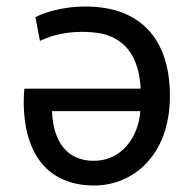

<svg xmlns="http://www.w3.org/2000/svg" viewBox="-20 -555 592 591"><path d="M503 -260C503 -75 388 16 270 16C138 16 53 -68 53 -244C53 -257 54 -271 55 -282H413C408 -373 372 -432 296 -451C276 -455 255 -457 230 -457C163 -456 124 -439 103 -429L89 -502C112 -515 172 -535 242 -535C427 -535 503 -419 503 -260ZM412 -213H140C144 -116 188 -60 269 -60C353 -60 406 -131 412 -213Z"/></svg>

Font: Repo Regular
Style: Regular
Weight: 400
Designer: Stefan Peev
Foundry: Context Ltd
Version: Version 1.502